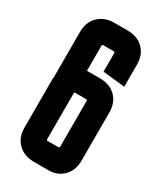

<svg xmlns="http://www.w3.org/2000/svg" viewBox="-158 -659 602 716"><g transform="rotate(30 143.0 -300.5)"><path d="M177 -1H114Q72 -1 46 -26.5Q20 -52 20 -94V-169V-301Q20 -307 21 -312V-507Q21 -549 47 -574.5Q73 -600 115 -600H172Q215 -600 240.5 -574.5Q266 -549 266 -507V-412L171 -422V-502Q171 -507 166 -507H121Q116 -507 116 -502V-394H172Q215 -394 240.5 -368.5Q266 -343 266 -301V-94Q266 -52 241 -26.5Q216 -1 177 -1ZM171 -296Q171 -301 166 -301H120Q116 -301 115 -299V-99Q115 -94 120 -94H166Q171 -94 171 -99Z"/></g></svg>

Font: Karantina
Style: Regular
Weight: 400
Designer: Rony Koch
Foundry: Rony Koch
Version: Version 1.000; ttfautohint (v1.8.3)